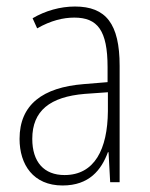

<svg xmlns="http://www.w3.org/2000/svg" viewBox="-20 -559 460 589"><path d="M210 -539C165 -539 119 -526 80 -503L94 -472C136 -496 174 -505 208 -505C279 -505 310 -466 310 -353V-307L237 -301C111 -291 40 -238 40 -133C40 -54 82 10 172 10C254 10 291 -38 311 -92H313L318 0H347V-357C347 -486 305 -539 210 -539ZM240 -271 311 -276V-218C310 -101 270 -22 178 -22C115 -22 79 -62 79 -133C79 -219 133 -262 240 -271Z"/></svg>

Font: Noto Sans Georgian Condensed ExtraLight
Style: Regular
Weight: 200
Width: 3
Designer: Monotype Design Team, Akaki Razmadze
Foundry: Google LLC
Version: Version 2.005